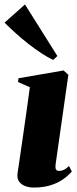

<svg xmlns="http://www.w3.org/2000/svg" viewBox="-54 -833 349 865"><path d="M97 12Q79 12 61.2 6Q43.5 0 32.8 -14Q22 -28 25 -52Q25.5 -56 29 -79Q32.5 -102 38 -140Q43.5 -178 50.5 -226.2Q57.5 -274.5 65.2 -329.2Q73 -384 80.5 -440L27 -463.5L29.5 -480.5L232.5 -515.5L254 -496L196.5 -92.5Q194.5 -74.5 198.8 -68.8Q203 -63 212 -63Q224 -63 234.2 -68Q244.5 -73 257 -85L269.5 -60.5Q253.5 -41.5 229.5 -24.8Q205.5 -8 172.5 2Q139.5 12 97 12ZM185.5 -563Q161 -574.5 132.8 -593Q104.5 -611.5 75 -634.5Q45.5 -657.5 17.8 -682.5Q-10 -707.5 -33.5 -731L58.5 -813L204.5 -580.5Z"/></svg>

Font: Merriweather 144pt Black
Style: Italic
Weight: 900
Italic angle: -7.8°
Version: Version 2.101